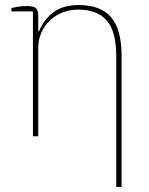

<svg xmlns="http://www.w3.org/2000/svg" viewBox="-20 -538 590 758"><path d="M110 -493H25V-506Q36 -509 51.5 -511.5Q67 -514 88 -514Q112 -514 121.5 -506Q131 -498 131 -475V-415H134Q154 -462 191.5 -490Q229 -518 291 -518Q378 -518 419 -469.5Q460 -421 460 -318V200H439V-314Q439 -414 401.5 -457Q364 -500 289 -500Q256 -500 227.5 -489Q199 -478 177.5 -457.5Q156 -437 143.5 -409.5Q131 -382 131 -349V0H110Z"/></svg>

Font: IBM Plex Serif Thin
Style: Regular
Weight: 100
Designer: Mike Abbink, Paul van der Laan, Pieter van Rosmalen
Foundry: Bold Monday
Version: Version 3.001